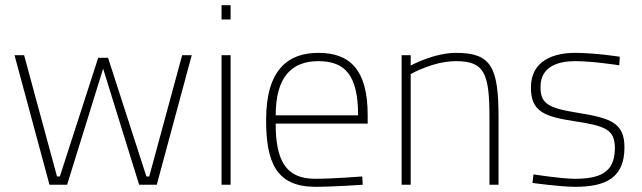

<svg xmlns="http://www.w3.org/2000/svg" viewBox="-20 -713 2479 741"><path d="M171 0H239L378 -448L517 0H585L720 -500H683L556 -32H545L397 -490H359L211 -32H200L73 -500H36Z M870 -638V-693H835V-638ZM870 0V-500H835V0Z M1044 -268C1044 -420 1109 -477 1209 -477C1313 -477 1362 -421 1362 -268H1044ZM1196 -23C1080 -23 1044 -98 1044 -236H1399V-269C1399 -442 1332 -509 1209 -509C1095 -509 1007 -448 1007 -250C1007 -87 1046 7 1195 8C1268 8 1380 0 1380 0L1378 -32C1378 -32 1266 -23 1196 -23Z M1565 -427C1565 -427 1651 -477 1740 -477C1851 -477 1869 -428 1869 -258V0H1904V-260C1904 -454 1876 -509 1740 -509C1654 -509 1565 -460 1565 -460V-500H1530V0H1565Z M2372 -494C2372 -494 2277 -509 2200 -509C2119 -509 2029 -481 2029 -375C2029 -282 2081 -263 2198 -245C2317 -227 2353 -213 2353 -141C2353 -45 2292 -23 2198 -23C2147 -23 2039 -40 2039 -40L2035 -7C2035 -7 2143 8 2200 8C2318 8 2390 -27 2390 -144C2390 -238 2339 -257 2208 -278C2093 -296 2066 -315 2066 -377C2066 -458 2136 -477 2200 -477C2268 -477 2370 -461 2370 -461L2372 -494Z"/></svg>

Font: RazerF5 Thin
Style: Regular
Weight: 250
Foundry: Razer Inc.
Version: Version 2